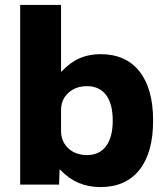

<svg xmlns="http://www.w3.org/2000/svg" viewBox="-20 -750 673 780"><path d="M388 10Q339 10 298.5 -7.5Q258 -25 224 -61H222L220 0H62V-730H228V-459H230Q264 -496 302.5 -513Q341 -530 388 -530Q491 -530 546.5 -460Q602 -390 602 -260Q602 -130 546.5 -60Q491 10 388 10ZM333 -120Q384 -120 411 -156.5Q438 -193 438 -260Q438 -328 411 -364Q384 -400 333 -400Q302 -400 278.5 -387.5Q255 -375 241.5 -353.5Q228 -332 228 -303V-217Q228 -189 241.5 -167Q255 -145 278.5 -132.5Q302 -120 333 -120Z"/></svg>

Font: M PLUS 1 ExtraBold
Style: Regular
Weight: 800
Designer: Coji Morishita
Foundry: UNDERFOREST DESIGN
Version: Version 1.001